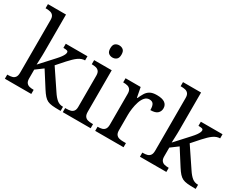

<svg xmlns="http://www.w3.org/2000/svg" viewBox="-86 -1227 2134 1694"><g transform="rotate(30 981.0 -380.0)"><path d="M18 0V-42H26Q49 -42 67.5 -47Q86 -52 97 -67.5Q108 -83 108 -114V-650Q108 -680 96.5 -694.5Q85 -709 66.5 -713.5Q48 -718 26 -718H18V-760H202V-374Q202 -361 201.5 -340Q201 -319 200 -298Q199 -277 198.5 -262.5Q198 -248 198 -248L323 -385Q345 -409 356.5 -425.5Q368 -442 373 -453.5Q378 -465 378 -474Q378 -487 366 -490.5Q354 -494 329 -494V-536H550V-494Q533 -494 516 -488Q499 -482 482 -470Q465 -458 447 -440.5Q429 -423 409 -401L339 -322L472 -124Q498 -84 523.5 -63Q549 -42 583 -42H586V0H572Q529 0 500 -3Q471 -6 451.5 -15.5Q432 -25 414.5 -44.5Q397 -64 376 -97L276 -254L202 -199V-109Q202 -80 213.5 -65.5Q225 -51 243.5 -46.5Q262 -42 284 -42H287V0Z M608 0V-42H621Q643 -42 661.5 -46.5Q680 -51 691.5 -65.5Q703 -80 703 -109V-426Q703 -456 691.5 -470.5Q680 -485 661.5 -489.5Q643 -494 621 -494H618V-536H797V-114Q797 -83 808 -67.5Q819 -52 838 -47Q857 -42 879 -42H892V0ZM746 -636Q722 -636 705.5 -650Q689 -664 689 -698Q689 -733 705.5 -746.5Q722 -760 746 -760Q769 -760 786 -746.5Q803 -733 803 -698Q803 -664 786 -650Q769 -636 746 -636Z M938 0V-42H941Q964 -42 982.5 -47Q1001 -52 1012 -67.5Q1023 -83 1023 -114V-426Q1023 -456 1011.5 -470.5Q1000 -485 981.5 -489.5Q963 -494 941 -494H938V-536H1092L1111 -437H1116Q1129 -467 1144 -492Q1159 -517 1184 -531.5Q1209 -546 1253 -546Q1308 -546 1334.5 -527Q1361 -508 1361 -473Q1361 -442 1339.5 -422Q1318 -402 1268 -402Q1268 -443 1256 -461.5Q1244 -480 1215 -480Q1187 -480 1168 -458Q1149 -436 1138 -402Q1127 -368 1122 -331.5Q1117 -295 1117 -266V-109Q1117 -80 1128.5 -65.5Q1140 -51 1158.5 -46.5Q1177 -42 1199 -42H1227V0Z M1394 0V-42H1402Q1425 -42 1443.5 -47Q1462 -52 1473 -67.5Q1484 -83 1484 -114V-650Q1484 -680 1472.5 -694.5Q1461 -709 1442.5 -713.5Q1424 -718 1402 -718H1394V-760H1578V-374Q1578 -361 1577.5 -340Q1577 -319 1576 -298Q1575 -277 1574.5 -262.5Q1574 -248 1574 -248L1699 -385Q1721 -409 1732.5 -425.5Q1744 -442 1749 -453.5Q1754 -465 1754 -474Q1754 -487 1742 -490.5Q1730 -494 1705 -494V-536H1926V-494Q1909 -494 1892 -488Q1875 -482 1858 -470Q1841 -458 1823 -440.5Q1805 -423 1785 -401L1715 -322L1848 -124Q1874 -84 1899.5 -63Q1925 -42 1959 -42H1962V0H1948Q1905 0 1876 -3Q1847 -6 1827.5 -15.5Q1808 -25 1790.5 -44.5Q1773 -64 1752 -97L1652 -254L1578 -199V-109Q1578 -80 1589.5 -65.5Q1601 -51 1619.5 -46.5Q1638 -42 1660 -42H1663V0Z"/></g></svg>

Font: Noto Serif Tibetan
Style: Regular
Weight: 400
Designer: Monotype Design Team
Foundry: Monotype Imaging Inc.
Version: Version 2.103